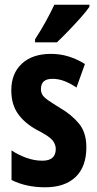

<svg xmlns="http://www.w3.org/2000/svg" viewBox="-20 -786 414 816"><path d="M347 -160Q347 -77 301 -33.5Q255 10 172 10Q91 10 29 -21V-147Q55 -129 90 -116Q125 -103 160 -103Q217 -103 217 -153Q217 -173 202.5 -190.5Q188 -208 135 -235Q84 -263 56 -303Q28 -343 28 -402Q28 -474 73 -515.5Q118 -557 196 -557Q236 -557 271.5 -546Q307 -535 341 -514L305 -414Q282 -430 256 -440.5Q230 -451 203 -451Q154 -451 154 -408Q154 -394 160 -383.5Q166 -373 183 -361Q200 -349 234 -328Q284 -299 315.5 -261Q347 -223 347 -160ZM360 -757Q347 -738 323 -711Q299 -684 272 -656Q245 -628 222 -606H129V-619Q155 -659 175 -695.5Q195 -732 211 -766H360Z"/></svg>

Font: Noto Sans Thai ExtCond
Style: Bold
Weight: 700
Width: 2
Designer: Monotype Design Team
Foundry: Monotype Imaging Inc.
Version: Version 2.002; ttfautohint (v1.8.4.7-5d5b)